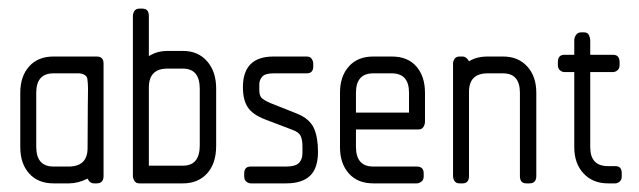

<svg xmlns="http://www.w3.org/2000/svg" viewBox="-20 -425 1481 445"><path d="M204 0H198Q188 0 183 -11Q161 0 140 0H104Q68 0 47.5 -23Q27 -46 27 -84V-210Q27 -248 47.5 -271Q68 -294 104 -294H204Q220 -294 220 -278V-17Q220 0 204 0ZM164 -255Q163 -255 154 -255Q145 -255 134 -255Q123 -255 114 -255Q105 -255 104 -255Q64 -255 64 -210V-85Q64 -39 104 -39H139Q183 -39 183 -82Q183 -148 183.5 -178Q184 -208 184 -219Q184 -231 182.5 -242Q181 -253 164 -255Z M404 0H303Q295 0 291.5 -6Q288 -12 288 -17V-388Q288 -394 291.5 -399.5Q295 -405 303 -405H310Q325 -405 325 -388V-295Q337 -302 347 -304.5Q357 -307 368 -307H404Q439 -307 460 -283Q481 -259 481 -220V-87Q481 -46 460 -23Q439 0 404 0ZM443 -219Q443 -266 404 -266H368Q325 -266 325 -222V-41H404Q443 -41 443 -88Z M643 0H561Q556 0 551 -4Q546 -8 546 -16V-23Q546 -39 561 -39H643Q665 -39 673 -47.5Q681 -56 681 -70V-85Q681 -102 676.5 -110.5Q672 -119 658 -124L595 -148Q566 -159 554.5 -176Q543 -193 543 -223Q543 -294 614 -294H691Q699 -294 702.5 -288.5Q706 -283 706 -278V-271Q706 -255 691 -255H614Q594 -255 587.5 -247Q581 -239 581 -230V-216Q581 -204 586 -198.5Q591 -193 607 -186L670 -161Q698 -149 707.5 -128Q717 -107 717 -73Q717 -35 698.5 -17.5Q680 0 643 0Z M950 -125H805V-85Q805 -39 845 -39H946Q962 -39 962 -23V-16Q962 -8 956.5 -4Q951 0 946 0H845Q809 0 788.5 -23Q768 -46 768 -84V-210Q768 -248 788.5 -271Q809 -294 845 -294H888Q925 -294 945 -271Q965 -248 965 -210V-143Q965 -137 961.5 -131Q958 -125 950 -125ZM928 -210Q928 -255 888 -255H845Q805 -255 805 -210V-164H928Z M1207 0H1200Q1185 0 1185 -17V-210Q1185 -255 1146 -255H1110Q1067 -255 1067 -212V-17Q1067 0 1052 0H1045Q1037 0 1033.5 -5.5Q1030 -11 1030 -17V-278Q1030 -283 1033.5 -288.5Q1037 -294 1045 -294H1052Q1061 -294 1067 -283Q1085 -294 1110 -294H1146Q1181 -294 1202 -271Q1223 -248 1223 -210V-17Q1223 0 1207 0Z M1406 0H1389Q1354 0 1332.5 -23Q1311 -46 1311 -84V-258H1288Q1283 -258 1278 -262Q1273 -266 1273 -274V-281Q1273 -298 1288 -298H1311V-332Q1311 -338 1315 -344Q1319 -350 1327 -350H1334Q1342 -350 1345 -343.5Q1348 -337 1348 -332V-298H1401Q1416 -298 1416 -281V-274Q1416 -266 1411 -262Q1406 -258 1401 -258H1348V-84Q1348 -40 1389 -40H1406Q1421 -40 1421 -24V-16Q1421 -8 1416 -4Q1411 0 1406 0Z"/></svg>

Font: Chathura
Style: Bold
Weight: 700
Designer: Appaji Ambarisha Darbha
Foundry: Aditya Fonts
Version: Version 1.001 2016